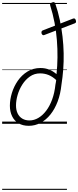

<svg xmlns="http://www.w3.org/2000/svg" viewBox="-20 -1152 728 1787"><path d="M248 19Q192 19 152.5 -4.5Q113 -28 92.5 -70.5Q72 -113 72 -168Q72 -225 90.5 -286Q109 -347 145.5 -400Q182 -453 235.5 -486Q289 -519 357 -519Q400 -519 437 -504.5Q474 -490 506 -462Q514 -537 515 -616.5Q516 -696 509.5 -778Q503 -860 487.5 -941.5Q472 -1023 447 -1102Q444 -1112 448.5 -1118.5Q453 -1125 464 -1129Q487 -1139 494 -1120Q520 -1045 536.5 -967Q553 -889 562 -811Q571 -733 572.5 -656.5Q574 -580 568.5 -506.5Q563 -433 552 -364Q543 -277 516.5 -207Q490 -137 449.5 -86.5Q409 -36 357.5 -8.5Q306 19 248 19ZM254 -31Q297 -31 337 -54.5Q377 -78 410 -121.5Q443 -165 465.5 -226.5Q488 -288 496 -365Q498 -376 500 -386Q502 -396 503 -407Q469 -439 432 -454Q395 -469 353 -469Q300 -469 258.5 -440Q217 -411 188 -365.5Q159 -320 144 -268.5Q129 -217 129 -170Q129 -128 144 -96.5Q159 -65 187.5 -48Q216 -31 254 -31ZM392 -826Q384 -822 377 -826.5Q370 -831 366 -843Q365 -853 367.5 -859.5Q370 -866 378 -869L660 -979Q680 -986 686 -962Q689 -951 687 -945Q685 -939 676 -935ZM0 605H603V615H0ZM0 -20H603V0H0ZM0 -505H603V-500H0ZM0 -1125H603V-1115H0Z"/></svg>

Font: Playwrite CU Guides
Style: Regular
Weight: 400
Designer: Veronika Burian, José Scaglione
Foundry: TypeTogether
Version: Version 1.003